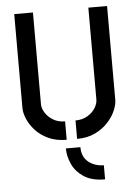

<svg xmlns="http://www.w3.org/2000/svg" viewBox="-52 -577 569 801"><g transform="rotate(-5 232.5 -176.0)"><path d="M355.6 183.4Q299.8 183.4 266.4 160.9Q233 138.4 218.4 105.5Q203.8 72.6 203.8 40.6H264.6Q264.6 81.6 291.5 102.9Q318.4 124.2 355.6 124.2ZM254 5V-72.2Q282.8 -72.2 304.1 -84.8Q325.4 -97.4 336.9 -115.7Q348.4 -134.1 348.4 -152V-536.4H426.8V-142.7Q426.8 -123.9 416.2 -98.9Q405.6 -73.8 383.8 -50Q362 -26.2 329.6 -10.6Q297.2 5 254 5ZM210.4 5Q167.2 5 134.5 -10.1Q101.8 -25.3 80.5 -48.7Q59.2 -72.2 48.6 -97.6Q38 -122.9 38 -142.6V-536.4H116.4V-152Q116.4 -134.8 128.2 -116.1Q140 -97.4 161.1 -84.8Q182.2 -72.2 210.4 -72.2Z"/></g></svg>

Font: Stick No Bills ExtraLight
Style: Regular
Weight: 200
Designer: Kosala Senevirathne, Siva Puranthara, Lasantha Premarathna, Tharique Azeez
Foundry: mooniak
Version: Version 2.000